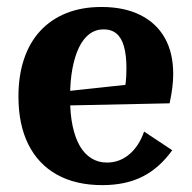

<svg xmlns="http://www.w3.org/2000/svg" viewBox="-20 -529 558 559"><path d="M278 10Q200.9 10 146.2 -20.3Q91.5 -50.6 62.6 -108.4Q33.7 -166.2 33.7 -248Q33.7 -308.7 49.9 -357Q66.1 -405.4 97.2 -439Q128.3 -472.7 173.2 -490.7Q218.1 -508.7 275.4 -508.7Q341.5 -508.7 388.4 -485.3Q435.2 -462 459.7 -418.7Q484.3 -375.4 484.3 -313.6Q484.3 -296.3 481.9 -275.5Q479.5 -254.6 473.8 -228.2L139.3 -221.2V-259.7L384.1 -286.1L337.6 -247.3Q343.6 -269.5 345.9 -287.1Q348.1 -304.8 348.1 -329.9Q348.1 -368.3 341 -393.6Q333.9 -418.8 319.2 -431.1Q304.5 -443.5 281.8 -443.5Q258.5 -443.5 240.3 -429.9Q222.2 -416.2 209.8 -390.5Q197.4 -364.7 190.8 -328.7Q184.1 -292.8 184.1 -248.4V-240.9Q184.1 -196.1 191.6 -161.4Q199.1 -126.8 212.7 -103.5Q226.4 -80.2 246.3 -68Q266.3 -55.7 291.2 -55.7Q327.9 -55.7 356.3 -79.6Q384.8 -103.5 399.5 -145.9L481.5 -91.6Q444.2 -39.7 395.1 -14.9Q346 10 278 10Z"/></svg>

Font: Sutasoma
Style: Regular
Weight: 400
Designer: Izhar Fathurrohim, Akbar Rohmanto, Arusyal Khofiqoini
Foundry: Kiwari Kolektiv
Version: Version 1.102